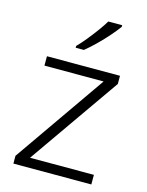

<svg xmlns="http://www.w3.org/2000/svg" viewBox="-116 -837 694 909"><g transform="rotate(15 231.5 -383.0)"><path d="M422 0H40V-38L352 -486H62V-532H420V-492L109 -47H422ZM368 -758Q353 -737 328.5 -709Q304 -681 276 -653.5Q248 -626 223 -606H183V-615Q202 -634 224 -661Q246 -688 266.5 -716Q287 -744 300 -766H368Z"/></g></svg>

Font: Noto Sans Lao Looped Light
Style: Regular
Weight: 300
Designer: Mark Frömberg, Ben Mitchell
Foundry: The Fontpad Ltd
Version: Version 1.002; ttfautohint (v1.8.4.7-5d5b)